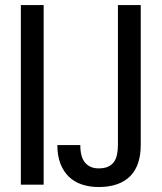

<svg xmlns="http://www.w3.org/2000/svg" viewBox="-20 -731 640 760"><path d="M152.8 0H62.5V-710.9H152.8ZM446.8 -710.9H537.1V-157.7Q537.1 -118.2 527.1 -87.2Q517.1 -56.2 496.3 -34.7Q475.6 -13.2 444.1 -2Q412.6 9.3 370.1 9.3Q334.5 9.3 304.4 -0.7Q274.4 -10.7 252.9 -31.2Q231.4 -51.8 219.2 -83Q207 -114.3 207 -156.7H297.9Q297.9 -108.4 317.4 -86.4Q336.9 -64.5 370.1 -64.5Q392.6 -64.5 407.2 -71Q421.9 -77.6 430.7 -89.6Q439.5 -101.6 443.1 -118.9Q446.8 -136.2 446.8 -157.7Z"/></svg>

Font: Roboto Mono
Style: Regular
Weight: 400
Designer: Google
Version: Version 2.000985; 2015; ttfautohint (v1.3)